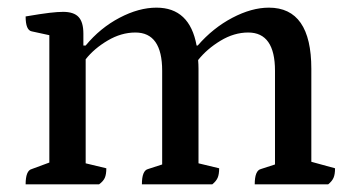

<svg xmlns="http://www.w3.org/2000/svg" viewBox="-20 -482 928 502"><path d="M47 0Q47 -36 63 -40L109 -57V-390L63 -400Q47 -403 47 -439Q88 -446 109.5 -448.5Q131 -451 145 -451Q173 -451 185.5 -437.5Q198 -424 198 -394V-363H204Q242 -409 292.5 -435.5Q343 -462 389 -462Q476 -462 494 -363H497Q537 -409 587.5 -435.5Q638 -462 683 -462Q794 -462 794 -302V-59L856 -42Q856 -26 852 -17Q848 -8 838 0H646Q646 -36 662 -40L699 -52V-297Q699 -397 629 -397Q592 -397 556.5 -375.5Q521 -354 498 -325Q499 -314 499 -302V-55L553 -42Q553 -26 549 -17Q545 -8 535 0H351Q351 -36 367 -40L404 -52V-297Q404 -397 334 -397Q297 -397 261.5 -376Q226 -355 204 -327V-55L258 -42Q258 -26 254 -17Q250 -8 239 0Z"/></svg>

Font: Petrona Medium
Style: Regular
Weight: 500
Designer: Ringo R. Seeber
Foundry: Ringo R. Seeber
Version: Version 2.001; ttfautohint (v1.8.3)